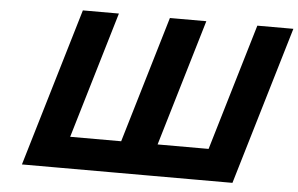

<svg xmlns="http://www.w3.org/2000/svg" viewBox="-50 -776 1318 848"><g transform="rotate(5 609.0 -352.5)"><path d="M503.1 -142.1H277L444 -703.1H284.2L75.4 -1.9H235.2H461.3H463H621.1H622.8H848.9H1008.7L1217.5 -703.1H1057.7L890.7 -142.1H664.6L831.6 -703.1H829.9H671.8H670.1Z"/></g></svg>

Font: Hussar
Style: BdOblThree
Weight: 700
Foundry: Cannot Into Space Fonts
Version: Version 2.00